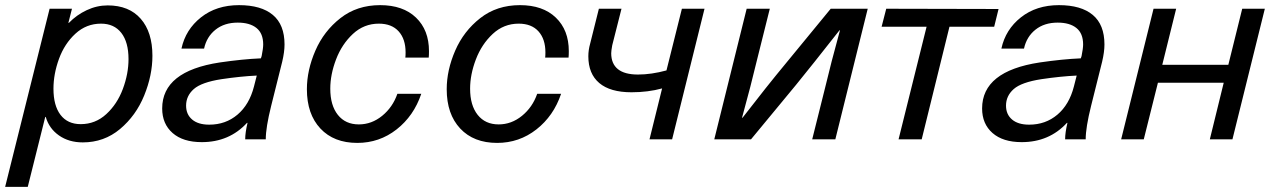

<svg xmlns="http://www.w3.org/2000/svg" viewBox="-50 -542 4956 747"><path d="M543 -325Q543 -249 511 -170.5Q479 -92 417 -40Q355 12 272 12Q218 12 179.5 -15Q141 -42 128 -87H126L58 185H-30L143 -508H230L216 -453H218Q248 -484 287.5 -502.5Q327 -521 369 -521Q452 -521 497.5 -469Q543 -417 543 -325ZM158 -197Q158 -131 185.5 -95Q213 -59 264 -59Q321 -59 363.5 -98Q406 -137 428 -196Q450 -255 450 -312Q450 -378 422 -414Q394 -450 343 -450Q286 -450 243.5 -411Q201 -372 179.5 -313Q158 -254 158 -197Z M1057 -369Q1057 -340 1048 -302L1005 -130Q984 -46 984 0H904Q904 -26 913 -64H911Q842 11 735 11Q662 11 621.5 -24.5Q581 -60 581 -120Q581 -265 805 -299Q894 -312 965 -315L968 -324Q974 -354 974 -369Q974 -412 948 -433Q922 -454 875 -454Q823 -454 788.5 -426.5Q754 -399 744 -353H656Q672 -427 732 -474.5Q792 -522 880 -522Q966 -522 1011.5 -484Q1057 -446 1057 -369ZM812 -234Q734 -222 704 -195.5Q674 -169 674 -131Q674 -97 697.5 -77Q721 -57 764 -57Q828 -57 874 -96Q920 -135 938 -205L949 -248Q886 -245 812 -234Z M1619 -343Q1619 -327 1618 -318H1527Q1528 -325 1528 -338Q1528 -390 1501 -420Q1474 -450 1424 -450Q1366 -450 1323 -410Q1280 -370 1257.5 -311Q1235 -252 1235 -197Q1235 -132 1264.5 -95Q1294 -58 1346 -58Q1396 -58 1437 -91.5Q1478 -125 1496 -177H1589Q1560 -91 1493 -38.5Q1426 14 1340 14Q1249 14 1196.5 -42Q1144 -98 1144 -195Q1144 -269 1177 -345Q1210 -421 1274.5 -471.5Q1339 -522 1429 -522Q1518 -522 1568.5 -473.5Q1619 -425 1619 -343Z M2163 -343Q2163 -327 2162 -318H2071Q2072 -325 2072 -338Q2072 -390 2045 -420Q2018 -450 1968 -450Q1910 -450 1867 -410Q1824 -370 1801.5 -311Q1779 -252 1779 -197Q1779 -132 1808.5 -95Q1838 -58 1890 -58Q1940 -58 1981 -91.5Q2022 -125 2040 -177H2133Q2104 -91 2037 -38.5Q1970 14 1884 14Q1793 14 1740.5 -42Q1688 -98 1688 -195Q1688 -269 1721 -345Q1754 -421 1818.5 -471.5Q1883 -522 1973 -522Q2062 -522 2112.5 -473.5Q2163 -425 2163 -343Z M2477 0 2526 -198Q2471 -183 2407 -183Q2324 -183 2281.5 -219Q2239 -255 2239 -323Q2239 -347 2246 -372L2280 -508H2368L2332 -366Q2328 -344 2328 -335Q2328 -294 2354 -273Q2380 -252 2432 -252Q2484 -252 2543 -268L2603 -508H2691L2565 0Z M3110 0 3159 -196Q3183 -297 3218 -424H3216Q3106 -284 3048 -213L2872 0H2729L2855 -508H2945L2896 -312Q2872 -211 2837 -84H2839Q2934 -207 3007 -295L3182 -508H3326L3200 0Z M3644 -438 3536 0H3446L3555 -438H3380L3398 -508L3835 -507L3818 -438Z M4247 -369Q4247 -340 4238 -302L4195 -130Q4174 -46 4174 0H4094Q4094 -26 4103 -64H4101Q4032 11 3925 11Q3852 11 3811.5 -24.5Q3771 -60 3771 -120Q3771 -265 3995 -299Q4084 -312 4155 -315L4158 -324Q4164 -354 4164 -369Q4164 -412 4138 -433Q4112 -454 4065 -454Q4013 -454 3978.5 -426.5Q3944 -399 3934 -353H3846Q3862 -427 3922 -474.5Q3982 -522 4070 -522Q4156 -522 4201.5 -484Q4247 -446 4247 -369ZM4002 -234Q3924 -222 3894 -195.5Q3864 -169 3864 -131Q3864 -97 3887.5 -77Q3911 -57 3954 -57Q4018 -57 4064 -96Q4110 -135 4128 -205L4139 -248Q4076 -245 4002 -234Z M4657 0 4711 -220H4455L4400 0H4312L4438 -508H4526L4472 -290H4729L4783 -508H4871L4745 0Z"/></svg>

Font: CST
Style: Italic
Weight: 400
Italic angle: -14°
Version: Version 1.00